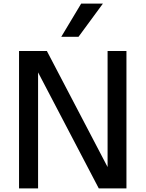

<svg xmlns="http://www.w3.org/2000/svg" viewBox="-20 -1049 811 1069"><path d="M86 -765H241L579 -119V-765H684V0H530L192 -646V0H86ZM432 -1029H553L417 -844H321Z"/></svg>

Font: Application Medium
Style: Regular
Weight: 500
Designer: Wei Huang
Foundry: Wei Huang
Version: Version 0.012